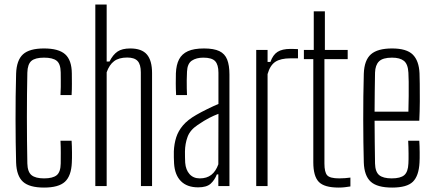

<svg xmlns="http://www.w3.org/2000/svg" viewBox="-20 -820 1914 846"><path d="M246.5 -401Q247.5 -419.5 247.8 -436.8Q248 -454 247.8 -470Q247.5 -486 247.5 -501Q247 -538.5 229.8 -552.2Q212.5 -566 174 -566Q135 -566 118.2 -551.5Q101.5 -537 100.5 -500Q99.5 -453.5 99 -404.5Q98.5 -355.5 98.5 -304.8Q98.5 -254 99 -202.2Q99.5 -150.5 100.5 -99.5Q101.5 -62.5 119 -48.2Q136.5 -34 174 -34Q212.5 -34 229.8 -48Q247 -62 247.5 -99.5Q247.5 -123 247.8 -146.5Q248 -170 246.5 -200H295.5Q297 -177 297.2 -149.2Q297.5 -121.5 296.5 -103.5Q294 -45 266.2 -19.2Q238.5 6.5 174 6.5Q109.5 6.5 81.2 -19.2Q53 -45 51 -103.5Q50 -145 49.2 -193Q48.5 -241 48.5 -292.5Q48.5 -344 49 -395.5Q49.5 -447 51 -495.5Q53 -555 81.5 -580.8Q110 -606.5 174 -606.5Q238.5 -606.5 267.2 -580.8Q296 -555 296.5 -496.5Q296.5 -474.5 296.8 -451Q297 -427.5 295.5 -401Z M400 0V-800H450V-549H462.5Q477.5 -579 497.8 -592.8Q518 -606.5 554 -606.5Q604.5 -606.5 627.2 -580Q650 -553.5 650 -498V0H601L600.5 -501Q600.5 -536 586.5 -551.2Q572.5 -566.5 540.5 -566.5Q504 -566.5 482.8 -550.5Q461.5 -534.5 450 -501.5V0Z M853 5.5Q804 5.5 777 -22Q750 -49.5 747 -100Q746.5 -115 746 -126.8Q745.5 -138.5 746 -153.5Q747.5 -187 756.5 -215Q765.5 -243 786.2 -267.5Q807 -292 844.5 -313.5Q866 -326 893 -339.2Q920 -352.5 942.5 -362V-499.5Q942.5 -535 928 -550.5Q913.5 -566 876 -566Q845 -566 825.2 -552.8Q805.5 -539.5 804 -504.5Q803 -485.5 802.8 -466.2Q802.5 -447 803 -430.2Q803.5 -413.5 804 -401H756Q754.5 -429 754.5 -452.5Q754.5 -476 755 -497Q756.5 -534.5 769 -558.5Q781.5 -582.5 808 -594.5Q834.5 -606.5 879 -606.5Q922 -606.5 946.5 -594.8Q971 -583 981 -557.5Q991 -532 991 -492V0H942V-51.5H935.5Q925.5 -26 907.8 -10.2Q890 5.5 853 5.5ZM860.5 -34Q891 -34 911 -49.5Q931 -65 942 -96L942.5 -318.5Q922.5 -311 901.5 -300.2Q880.5 -289.5 850.5 -269Q817.5 -247 806.5 -217Q795.5 -187 795 -152.5Q795 -138.5 795.2 -125.8Q795.5 -113 796 -103Q798.5 -71.5 815.2 -52.8Q832 -34 860.5 -34Z M1109 0V-600H1159V-547H1171.5Q1182.5 -578.5 1203 -591.5Q1223.5 -604.5 1260 -604.5Q1267 -604.5 1276.2 -604.2Q1285.5 -604 1293 -603.5V-563H1260Q1217 -563 1193.5 -547.8Q1170 -532.5 1159 -493.5V0Z M1472.5 6.5Q1409 6.5 1384.8 -18.5Q1360.5 -43.5 1360.5 -105V-559.5H1319V-600H1362.5V-770H1411.5V-600H1512V-559.5H1409.5V-99.5Q1409.5 -61.5 1421.5 -47.8Q1433.5 -34 1474.5 -34Q1490 -34 1500 -35Q1510 -36 1524 -37.5V1.5Q1512 3.5 1499.2 5Q1486.5 6.5 1472.5 6.5Z M1708 6.5Q1642 6.5 1613.5 -19.5Q1585 -45.5 1583 -104Q1582 -145 1581.2 -193.2Q1580.5 -241.5 1580.5 -292.5Q1580.5 -343.5 1581 -395.2Q1581.5 -447 1583 -495Q1585 -555 1614.5 -580.8Q1644 -606.5 1707.5 -606.5Q1771.5 -606.5 1798.8 -579.5Q1826 -552.5 1828.5 -497Q1829 -485.5 1829.5 -451.5Q1830 -417.5 1829.8 -373.2Q1829.5 -329 1827.5 -288H1630.5Q1630.5 -241.5 1631.2 -194Q1632 -146.5 1632.5 -99.5Q1633.5 -62.5 1651 -48.2Q1668.5 -34 1706 -34Q1744.5 -34 1761.2 -48.2Q1778 -62.5 1779.5 -99.5Q1780.5 -114.5 1780.2 -143.5Q1780 -172.5 1778.5 -200H1827.5Q1829 -178.5 1829.2 -149.2Q1829.5 -120 1828.5 -104Q1825.5 -45 1799.2 -19.2Q1773 6.5 1708 6.5ZM1630.5 -328H1779.5Q1780.5 -361.5 1780.8 -396.8Q1781 -432 1780.8 -460Q1780.5 -488 1779.5 -500Q1777.5 -537.5 1759.8 -551.8Q1742 -566 1707.5 -566Q1666.5 -566 1650 -549.5Q1633.5 -533 1632.5 -500Q1632 -459 1631.2 -416Q1630.5 -373 1630.5 -328Z"/></svg>

Font: Big Shoulders Text ExtraLight
Style: Regular
Weight: 250
Version: Version 2.002